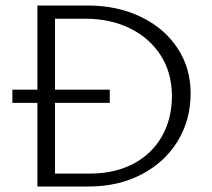

<svg xmlns="http://www.w3.org/2000/svg" viewBox="-20 -678 770 698"><path d="M673 -339Q673 -242 626 -165Q579 -88 494.5 -44Q410 0 303 0H116V-304H25V-352H116V-658H298Q406 -658 491.5 -617Q577 -576 625 -503.5Q673 -431 673 -339ZM605 -329Q605 -412 565 -475.5Q525 -539 453.5 -574.5Q382 -610 289 -610H180V-352H379V-304H180V-47H308Q397 -47 464.5 -82.5Q532 -118 568.5 -182Q605 -246 605 -329Z"/></svg>

Font: Ysabeau SC Semilight
Style: Regular
Weight: 300
Designer: Christian Thalmann (Catharsis Fonts)
Version: Version 0.003